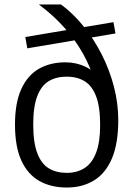

<svg xmlns="http://www.w3.org/2000/svg" viewBox="-20 -828 596 858"><path d="M278.5 10Q208 10 156 -19.2Q104 -48.5 75.5 -110.5Q47 -172.5 47 -271Q47 -368.5 75.2 -430.2Q103.5 -492 154.2 -520.8Q205 -549.5 272.5 -549.5Q321 -549.5 363.5 -529.2Q406 -509 435 -455.5L402 -468Q384 -529 351 -588.2Q318 -647.5 269 -703Q220 -758.5 153.5 -808H252.5Q306.5 -768.5 353 -711Q399.5 -653.5 434.5 -584.8Q469.5 -516 489 -441.2Q508.5 -366.5 508.5 -291.5Q508.5 -186.5 480.2 -120Q452 -53.5 400.2 -21.8Q348.5 10 278.5 10ZM278.5 -55.5Q324 -55.5 357.5 -76.8Q391 -98 409.2 -145Q427.5 -192 427.5 -269.5Q427.5 -351 409.2 -398.2Q391 -445.5 357.5 -465.5Q324 -485.5 278 -485.5Q232 -485.5 198.5 -465.8Q165 -446 146.8 -399Q128.5 -352 128.5 -272Q128.5 -190.5 146.8 -143Q165 -95.5 198.5 -75.5Q232 -55.5 278.5 -55.5ZM102 -612 93 -662.5 487 -729 496 -678.5Z"/></svg>

Font: Encode Sans Condensed Thin
Style: Regular
Weight: 400
Version: Version 3.002